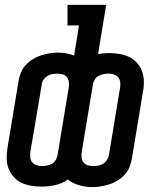

<svg xmlns="http://www.w3.org/2000/svg" viewBox="-20 -755 640 785"><path d="M358 10Q330 10 304 2.5Q278 -5 257 -21Q245 -12 231.5 -6.5Q218 -1 204.5 2Q191 5 177 6.5Q163 8 150 8Q128 8 107.5 4.5Q87 1 68.5 -7.5Q50 -16 36.5 -31Q23 -46 15.5 -64.5Q8 -83 7.5 -104.5Q7 -126 10 -147L56 -425Q59 -442 66 -459Q73 -476 85.5 -489.5Q98 -503 114 -513Q130 -523 147.5 -528.5Q165 -534 182 -537Q199 -540 217 -540Q234 -540 250.5 -537Q267 -534 283 -528L303 -651H256V-735H414L381 -534Q392 -536 403 -537Q414 -538 425 -538Q447 -538 468 -534.5Q489 -531 507 -522.5Q525 -514 539 -499Q553 -484 560 -465.5Q567 -447 568 -425.5Q569 -404 565 -383L519 -105Q516 -88 509 -71Q502 -54 489.5 -40.5Q477 -27 461 -17Q445 -7 427.5 -1.5Q410 4 393 7Q376 10 358 10ZM151 -76Q162 -76 172 -78Q182 -80 191.5 -85Q201 -90 207 -99.5Q213 -109 215 -119L261 -397Q263 -408 261.5 -419.5Q260 -431 253.5 -439.5Q247 -448 236 -451Q225 -454 213 -454Q203 -454 193 -452Q183 -450 174 -444.5Q165 -439 158.5 -430Q152 -421 151 -411L104 -133Q103 -122 104 -110.5Q105 -99 112 -91Q119 -83 129.5 -79.5Q140 -76 151 -76ZM362 -76Q372 -76 382 -78Q392 -80 401.5 -85.5Q411 -91 417 -100Q423 -109 425 -119L471 -397Q473 -408 471.5 -419.5Q470 -431 463 -439Q456 -447 445.5 -450.5Q435 -454 424 -454Q414 -454 403.5 -452Q393 -450 383.5 -445Q374 -440 368 -430.5Q362 -421 360 -411L314 -133Q312 -122 313.5 -110.5Q315 -99 322 -90.5Q329 -82 339.5 -79Q350 -76 362 -76Z"/></svg>

Font: Iosevka Slab Medium Extended
Style: Italic
Weight: 500
Width: 7
Italic angle: -9°
Monospace: yes
Designer: Belleve Invis
Foundry: Belleve Invis
Version: Version 11.1.0; ttfautohint (v1.8.3)